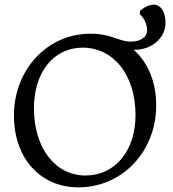

<svg xmlns="http://www.w3.org/2000/svg" viewBox="-20 -794 743 826"><path d="M317 12C506 12 652 -142 652 -341C652 -442 616 -526 555 -580C627 -577 692 -627 692 -696C692 -743 672 -774 641 -774C624 -774 603 -765 583 -748L581 -734C601 -715 613 -688 613 -664C613 -633 583 -615 543 -615C490 -615 461 -649 369 -649C184 -649 40 -495 40 -297C40 -114 153 12 317 12ZM348 -39C217 -39 126 -158 126 -329C126 -483 211 -589 335 -589C470 -589 563 -470 563 -299C563 -145 475 -39 348 -39Z"/></svg>

Font: Alegreya SC
Style: Regular
Weight: 400
Designer: Juan Pablo del Peral
Foundry: Huerta Tipografica
Version: Version 2.007;PS 002.007;hotconv 1.0.88;makeotf.lib2.5.64775